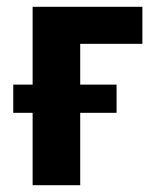

<svg xmlns="http://www.w3.org/2000/svg" viewBox="-20 -545 457 565"><path d="M76 0V-213H19V-296H76V-525H399V-416H216V-296H323V-213H216V0Z"/></svg>

Font: IBM Plex Sans Condensed
Style: Bold
Weight: 700
Width: 3
Designer: Mike Abbink, Paul van der Laan, Pieter van Rosmalen
Foundry: Bold Monday
Version: Version 3.201